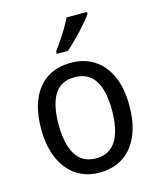

<svg xmlns="http://www.w3.org/2000/svg" viewBox="-116 -848 777 940"><g transform="rotate(-15 273.0 -378.0)"><path d="M497 -269Q497 -203 482 -152Q467 -101 438 -64.5Q409 -28 367 -9Q325 10 272 10Q222 10 181 -9Q140 -28 111 -64Q82 -100 66 -151.5Q50 -203 50 -269Q50 -358 76.5 -419.5Q103 -481 153 -513.5Q203 -546 274 -546Q341 -546 391 -514Q441 -482 469 -420.5Q497 -359 497 -269ZM138 -269Q138 -204 152.5 -157.5Q167 -111 197 -86.5Q227 -62 274 -62Q320 -62 350 -86.5Q380 -111 394.5 -157.5Q409 -204 409 -269Q409 -335 394.5 -380.5Q380 -426 350 -449.5Q320 -473 273 -473Q202 -473 170 -420Q138 -367 138 -269ZM415 -756Q406 -742 389 -722Q372 -702 352 -680.5Q332 -659 312 -639.5Q292 -620 275 -606H219V-618Q235 -640 252.5 -665.5Q270 -691 285.5 -717.5Q301 -744 312 -766H415Z"/></g></svg>

Font: Noto Sans Devanagari SemiCondensed
Style: Regular
Weight: 400
Width: 4
Designer: Jelle Bosma - Monotype Design Team
Foundry: Monotype Imaging Inc.
Version: Version 2.006